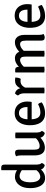

<svg xmlns="http://www.w3.org/2000/svg" viewBox="1224 -2000 788 3277"><g transform="rotate(-90 1618.5 -362.0)"><path d="M447.5 -140Q447.5 -111 453.2 -84.5Q459 -58 475.5 -43Q471.5 -30 460.8 -15Q450 0 437.5 7.5Q390.5 -3 371.2 -39.5Q352 -76 352 -122.5V-729L358 -735.5H395Q426 -735.5 436.8 -720.2Q447.5 -705 447.5 -672ZM45.5 -240.5Q45.5 -330 73.5 -388Q101.5 -446 145.5 -473.8Q189.5 -501.5 236 -501.5Q283.5 -501.5 323.5 -482Q363.5 -462.5 398.5 -436.5L388.5 -358Q360 -380.5 324 -401.5Q288 -422.5 249 -422.5Q221 -422.5 197 -403Q173 -383.5 159 -343Q145 -302.5 145 -240Q145 -179.5 158 -141.8Q171 -104 192.5 -86.5Q214 -69 238.5 -69Q264.5 -69 292.8 -83Q321 -97 345 -125.8Q369 -154.5 381.5 -198.5L401 -123.5Q391.5 -90 365.5 -58.8Q339.5 -27.5 301.5 -7.2Q263.5 13 216.5 13Q160 13 122 -19.2Q84 -51.5 64.8 -108.5Q45.5 -165.5 45.5 -240.5Z M994.5 -139.5Q994.5 -110 1000.2 -83.8Q1006 -57.5 1022.5 -42.5Q1018.5 -29.5 1008 -14.8Q997.5 0 984.5 7.5Q937.5 -3 917.2 -39.8Q897 -76.5 897 -123V-493Q917 -497 945.5 -497Q973.5 -497 994.5 -493ZM604.5 -389.5Q604.5 -415.5 601.2 -438.5Q598 -461.5 589 -478.5Q599.5 -488 616 -493.8Q632.5 -499.5 650.5 -499.5Q678.5 -499.5 690.2 -483.8Q702 -468 702 -437V-178.5Q702 -126.5 715.2 -103Q728.5 -79.5 766.5 -79.5Q792.5 -79.5 822.5 -91.8Q852.5 -104 879.2 -126.5Q906 -149 922 -178.5V-83.5Q889 -44.5 839.8 -17.8Q790.5 9 736 9Q689.5 9 660.5 -12.8Q631.5 -34.5 618 -71.5Q604.5 -108.5 604.5 -153.5Z M1180 -216V-287.5H1429V-300.5Q1429 -336.5 1418.8 -366.8Q1408.5 -397 1385.8 -415Q1363 -433 1326 -433Q1273 -433 1246.5 -388.8Q1220 -344.5 1220 -268V-238Q1220 -189.5 1230.2 -150.8Q1240.5 -112 1266 -89.8Q1291.5 -67.5 1338 -67.5Q1376.5 -67.5 1411.5 -78.8Q1446.5 -90 1478.5 -106.5Q1491 -95 1499.2 -76.8Q1507.5 -58.5 1509.5 -43.5Q1474 -18 1424.8 -2.5Q1375.5 13 1323.5 13Q1265 13 1225.5 -8.2Q1186 -29.5 1162.5 -65.8Q1139 -102 1129 -148.5Q1119 -195 1119 -246Q1119 -320.5 1142.2 -379.2Q1165.5 -438 1211.5 -472Q1257.5 -506 1326 -506Q1390.5 -506 1434.5 -477.2Q1478.5 -448.5 1501 -400.2Q1523.5 -352 1523.5 -292.5Q1523.5 -269.5 1522 -252.8Q1520.5 -236 1516.5 -216Z M1934 -494.5Q1934 -474.5 1928.5 -448.2Q1923 -422 1910.5 -402.5Q1901 -404.5 1891 -405.2Q1881 -406 1871 -406.5Q1841.5 -406.5 1819.8 -394.2Q1798 -382 1783 -362.5Q1768 -343 1757.8 -320.5Q1747.5 -298 1741 -277L1726.5 -295.5Q1727.5 -330 1736 -366Q1744.5 -402 1762.8 -432.5Q1781 -463 1810.2 -481.5Q1839.5 -500 1882.5 -500Q1895 -500 1907.5 -498.8Q1920 -497.5 1934 -494.5ZM1626.5 -448Q1630 -461.5 1640.8 -477Q1651.5 -492.5 1663 -500.5Q1711 -489 1734.2 -450.2Q1757.5 -411.5 1761 -353.5V0Q1740.5 4 1712.5 4Q1684 4 1663.5 0V-345Q1663.5 -384.5 1651.8 -410.2Q1640 -436 1626.5 -448Z M2063 -497.5Q2093.5 -497.5 2105.5 -479.2Q2117.5 -461 2117.5 -428V0Q2097.5 4 2069.5 4Q2041 4 2020 0V-490.5L2026.5 -497.5ZM2291 -314.5Q2291 -368.5 2276.2 -391Q2261.5 -413.5 2230 -413.5Q2205 -413.5 2176.5 -398Q2148 -382.5 2123 -356Q2098 -329.5 2084 -297V-394Q2105.5 -425.5 2133.8 -449.8Q2162 -474 2194.2 -488Q2226.5 -502 2260 -502Q2303.5 -502 2332.2 -481.2Q2361 -460.5 2375 -425.2Q2389 -390 2389 -347V0Q2368.5 4 2340.5 4Q2312 4 2291 0ZM2563 -315.5Q2563 -369.5 2547.8 -391.5Q2532.5 -413.5 2501.5 -413.5Q2477 -413.5 2449 -398.8Q2421 -384 2395.5 -357.2Q2370 -330.5 2353 -295V-407Q2377.5 -434 2406.8 -455.5Q2436 -477 2468 -489.5Q2500 -502 2533 -502Q2576.5 -502 2604.8 -481Q2633 -460 2647 -424.8Q2661 -389.5 2661 -346V-103.5Q2661 -77.5 2664.2 -54.5Q2667.5 -31.5 2676.5 -14.5Q2665.5 -5.5 2649 0.5Q2632.5 6.5 2615 6.5Q2586.5 6.5 2574.8 -9.2Q2563 -25 2563 -56Z M2842.5 -216V-287.5H3091.5V-300.5Q3091.5 -336.5 3081.2 -366.8Q3071 -397 3048.2 -415Q3025.5 -433 2988.5 -433Q2935.5 -433 2909 -388.8Q2882.5 -344.5 2882.5 -268V-238Q2882.5 -189.5 2892.8 -150.8Q2903 -112 2928.5 -89.8Q2954 -67.5 3000.5 -67.5Q3039 -67.5 3074 -78.8Q3109 -90 3141 -106.5Q3153.5 -95 3161.8 -76.8Q3170 -58.5 3172 -43.5Q3136.5 -18 3087.2 -2.5Q3038 13 2986 13Q2927.5 13 2888 -8.2Q2848.5 -29.5 2825 -65.8Q2801.5 -102 2791.5 -148.5Q2781.5 -195 2781.5 -246Q2781.5 -320.5 2804.8 -379.2Q2828 -438 2874 -472Q2920 -506 2988.5 -506Q3053 -506 3097 -477.2Q3141 -448.5 3163.5 -400.2Q3186 -352 3186 -292.5Q3186 -269.5 3184.5 -252.8Q3183 -236 3179 -216Z"/></g></svg>

Font: Signika Negative
Style: Regular
Weight: 400
Designer: Anna Giedry
Foundry: Anna Giedry
Version: Version 2.001